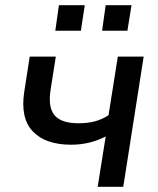

<svg xmlns="http://www.w3.org/2000/svg" viewBox="-20 -723 612 743"><path d="M58 0ZM358 0 389 -195Q328 -163 255 -163Q156 -163 107 -214.5Q58 -266 74 -369L95 -504H196L176 -377Q165 -308 191 -277Q217 -246 284 -246Q318 -246 345.5 -253Q373 -260 400 -277L436 -504H536L457 0ZM375 -604 389 -703H489L473 -604ZM194 -604 208 -703H308L293 -604Z"/></svg>

Font: Winston Medium
Style: Italic
Weight: 500
Italic angle: -9°
Designer: Original fonts by Vernon Adams / Changes by Cristiano Sobral
Foundry: Original fonts by Vernon Adams / Changes by Cristiano Sobral
Version: Version 2.503;July 17, 2020;FontCreator 13.0.0.2655 64-bit